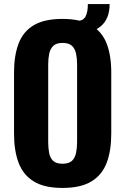

<svg xmlns="http://www.w3.org/2000/svg" viewBox="-20 -913 616 944"><path d="M287 11Q198 11 146 -21Q94 -53 71.5 -112.5Q49 -172 49 -255V-557Q49 -640 71.5 -699Q94 -758 146 -789Q198 -820 287 -820Q377 -820 429.5 -788.5Q482 -757 504.5 -698.5Q527 -640 527 -557V-255Q527 -172 504.5 -112.5Q482 -53 429.5 -21Q377 11 287 11ZM287 -108Q319 -108 334 -122.5Q349 -137 354 -161.5Q359 -186 359 -214V-597Q359 -625 354 -649Q349 -673 334 -687.5Q319 -702 287 -702Q257 -702 242 -687.5Q227 -673 222 -649Q217 -625 217 -597V-214Q217 -186 221.5 -161.5Q226 -137 241 -122.5Q256 -108 287 -108ZM338 -747V-810H358Q388 -810 400 -831Q412 -852 412 -893H519Q519 -820 475 -783.5Q431 -747 358 -747Z"/></svg>

Font: Oswald SemiBold
Style: Regular
Weight: 600
Designer: Vernon Adams
Foundry: Vernon Adams
Version: Version 4.103;gftools[0.9.33.dev8+g029e19f]